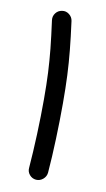

<svg xmlns="http://www.w3.org/2000/svg" viewBox="-77 -645 397 721"><g transform="rotate(10 121.5 -285.0)"><path d="M68.8 -564.5Q66.9 -579.6 76.2 -591.6Q85.4 -603.5 100.6 -605.5Q115.2 -607.9 127.4 -598.4Q139.6 -588.9 141.6 -574.2Q149.9 -512.7 154.5 -465.3Q159.2 -418 161.4 -370.8Q163.6 -323.7 163.6 -262.7Q163.6 -197.8 161.1 -127.9Q158.7 -58.1 153.8 2.4Q152.3 17.1 140.6 27.1Q128.9 37.1 113.8 36.1Q98.6 34.7 88.9 23.2Q79.1 11.7 80.6 -3.4Q85.4 -63.5 88.1 -133.1Q90.8 -202.6 90.8 -266.1Q90.8 -324.2 88.6 -368.4Q86.4 -412.6 81.8 -458Q77.1 -503.4 68.8 -564.5Z"/></g></svg>

Font: Mikhak Regular
Style: Regular
Weight: 400
Designer: Amin Abedi
Version: Version 3.3